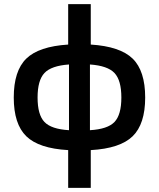

<svg xmlns="http://www.w3.org/2000/svg" viewBox="-20 -720 774 935"><path d="M687 -245Q687 -116 626 -56.5Q565 3 422 11V195H312V11Q169 3 108 -56.5Q47 -116 47 -245Q47 -375 108 -434.5Q169 -494 312 -503V-700H422V-503Q565 -494 626 -434.5Q687 -375 687 -245ZM316 -86V-406Q230 -400 196.5 -364.5Q163 -329 163 -245Q163 -161 196.5 -126Q230 -91 316 -86ZM418 -86Q504 -91 537.5 -126Q571 -161 571 -245Q571 -329 537.5 -364.5Q504 -400 418 -406Z"/></svg>

Font: Exo 2 Semi Bold
Style: Regular
Weight: 600
Designer: Natanael Gama
Version: Version 1.001;PS 001.001;hotconv 1.0.88;makeotf.lib2.5.64775